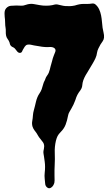

<svg xmlns="http://www.w3.org/2000/svg" viewBox="-20 -745 610 1078"><path d="M8 -636Q6 -649 5.5 -668.5Q5 -688 15 -699Q26 -711 41 -712.5Q56 -714 72 -714Q80 -714 86.5 -713.5Q93 -713 101 -713Q111 -713 119 -716Q127 -719 136 -721Q154 -725 170.5 -722Q187 -719 204 -716Q220 -713 239 -713Q258 -713 273 -716Q281 -718 287.5 -719.5Q294 -721 302 -720Q313 -718 324 -715Q335 -712 347 -711Q360 -710 373 -710.5Q386 -711 400 -714Q407 -716 413.5 -718Q420 -720 427 -721Q438 -723 450 -723H473Q483 -723 495.5 -725Q508 -727 516 -720Q529 -709 536.5 -693Q544 -677 547.5 -659Q551 -641 552.5 -622.5Q554 -604 556 -589Q558 -575 561.5 -561.5Q565 -548 564 -534Q563 -523 556.5 -513.5Q550 -504 544 -495Q538 -484 532.5 -473Q527 -462 525 -450Q523 -433 516 -418Q509 -403 500 -388Q492 -375 484.5 -362Q477 -349 469 -336Q461 -324 454 -309.5Q447 -295 444 -281Q442 -268 441 -259.5Q440 -251 432 -239Q421 -225 414.5 -212.5Q408 -200 403 -183Q394 -158 381 -136Q375 -125 369.5 -116Q364 -107 362 -95Q357 -68 348.5 -45.5Q340 -23 320 -3Q309 8 303.5 18.5Q298 29 294 45Q286 79 287.5 113.5Q289 148 287 183Q286 197 286 211V239Q286 253 286.5 267Q287 281 281 292Q276 303 265 309.5Q254 316 243 306Q234 298 233.5 284.5Q233 271 231 259Q229 242 231 225.5Q233 209 233 192Q233 177 231 162.5Q229 148 227 134Q226 127 224.5 119Q223 111 224 103Q225 97 226.5 90.5Q228 84 228 77Q228 63 221 53.5Q214 44 206 34Q199 26 194.5 18Q190 10 185 2L173 -14Q167 -22 163 -33Q158 -49 161 -65Q164 -81 165 -98Q166 -112 169.5 -124Q173 -136 176 -149Q179 -161 182 -174Q185 -187 190 -199Q195 -211 202 -221Q209 -231 214 -244Q217 -252 219 -260.5Q221 -269 224 -277Q226 -284 229.5 -290Q233 -296 235 -303Q238 -312 244 -320Q250 -328 254 -337Q257 -345 259.5 -354Q262 -363 264 -372Q269 -387 272.5 -402.5Q276 -418 282 -433Q286 -442 290.5 -454.5Q295 -467 285 -475Q275 -482 259 -481Q243 -480 232 -481Q216 -482 201.5 -485Q187 -488 171 -490Q162 -492 152.5 -494Q143 -496 133 -494Q125 -492 118.5 -482.5Q112 -473 108 -465Q106 -461 104 -456Q102 -451 97 -449Q91 -447 86 -449Q81 -451 77 -455.5Q73 -460 69.5 -465Q66 -470 63 -473Q58 -478 52.5 -480Q47 -482 42 -487Q37 -492 36 -497Q35 -502 33 -508Q29 -518 22.5 -526.5Q16 -535 14 -546Q12 -557 12.5 -568.5Q13 -580 11 -591Q9 -602 9 -613.5Q9 -625 8 -636Z"/></svg>

Font: Double Feature
Style: Regular
Weight: 400
Designer: David Shetterly
Foundry: David Shetterly
Version: Version 2.100 1997 initial release